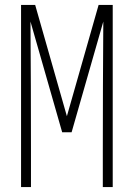

<svg xmlns="http://www.w3.org/2000/svg" viewBox="-20 -755 540 775"><path d="M65 0V-735H122L250 -286L378 -735H435V0H395V-147Q395 -277 395.5 -407.5Q396 -538 397 -668L269 -221H231L103 -668Q104 -538 104.5 -407.5Q105 -277 105 -147V0Z"/></svg>

Font: Iosevka Term Curly Extralight
Style: Regular
Weight: 200
Designer: Belleve Invis
Foundry: Belleve Invis
Version: Version 32.3.0